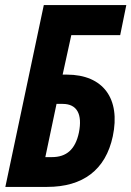

<svg xmlns="http://www.w3.org/2000/svg" viewBox="-20 -734 516 754"><path d="M1 0H165C306 0 395 -67 423 -199C454 -346 386 -441 242 -441H226L260 -596H452L476 -714H152ZM158 -117 202 -326H226C283 -326 304 -285 290 -214C276 -147 241 -117 184 -117Z"/></svg>

Font: Noto Sans ExtraCondensed
Style: Bold Italic
Weight: 700
Width: 2
Italic angle: -12°
Designer: Monotype Design Team
Foundry: Monotype Imaging Inc.
Version: Version 2.013